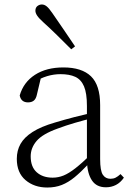

<svg xmlns="http://www.w3.org/2000/svg" viewBox="-20 -823 586 857"><path d="M191 14Q133 14 94 -19Q55 -52 55 -114Q55 -151 71.5 -180.5Q88 -210 125.5 -234Q163 -258 225 -276Q268 -289 312.5 -300.5Q357 -312 397 -321V-297Q357 -287 315.5 -275Q274 -263 237 -249Q170 -225 143.5 -194Q117 -163 117 -125Q117 -78 144 -54Q171 -30 215 -30Q240 -30 263.5 -39.5Q287 -49 316.5 -72Q346 -95 386 -134L392 -89H373Q341 -55 313 -32Q285 -9 256 2.5Q227 14 191 14ZM453 13Q411 13 390.5 -17.5Q370 -48 368 -102V-106V-350Q368 -407 355 -437.5Q342 -468 316 -480Q290 -492 250 -492Q220 -492 190 -483Q160 -474 128 -454L164 -482L145 -402Q141 -382 131 -374Q121 -366 105 -366Q74 -366 68 -397Q85 -456 136 -489Q187 -522 263 -522Q345 -522 386 -482.5Q427 -443 427 -354V-113Q427 -61 439 -43Q451 -25 473 -25Q486 -25 496 -30Q506 -35 518 -46L533 -30Q518 -8 497.5 2.5Q477 13 453 13ZM315 -616 298 -603Q266 -635 234.5 -666Q203 -697 174 -723Q154 -741 146 -753Q138 -765 138 -775Q138 -789 147 -796Q156 -803 167 -803Q178 -803 188.5 -794.5Q199 -786 214 -764Q237 -730 263.5 -692Q290 -654 315 -616Z"/></svg>

Font: Noto Serif KR ExtraLight ExtraLight
Style: Regular
Weight: 250
Version: Version 2.003-H1;hotconv 1.1.1;makeotfexe 2.6.0